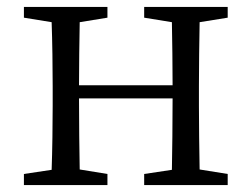

<svg xmlns="http://www.w3.org/2000/svg" viewBox="-20 -534 726 554"><path d="M637 -483V-514H396V-483L476 -470C477 -417 478 -343 478 -288H208C208 -342 209 -416 210 -470L290 -483V-514H49V-483L129 -470C131 -415 132 -339 132 -286V-228C132 -176 131 -99 129 -44L49 -32V0H290V-32L210 -45C209 -99 208 -178 208 -250H478C478 -177 477 -99 476 -44L396 -32V0H637V-32L556 -45C555 -100 554 -176 554 -228V-286C554 -338 555 -415 556 -470Z"/></svg>

Font: Source Han Serif
Style: Regular
Weight: 400
Designer: Ryoko NISHIZUKA 西塚涼子 (kana & ideographs); Frank Grießhammer (Latin, Greek & Cyrillic); Wenlong ZHANG 张文龙 (bopomofo); San
Foundry: Adobe Systems Incorporated
Version: Version 1.001;PS 1.001;hotconv 16.6.54;makeotf.lib2.5.65590